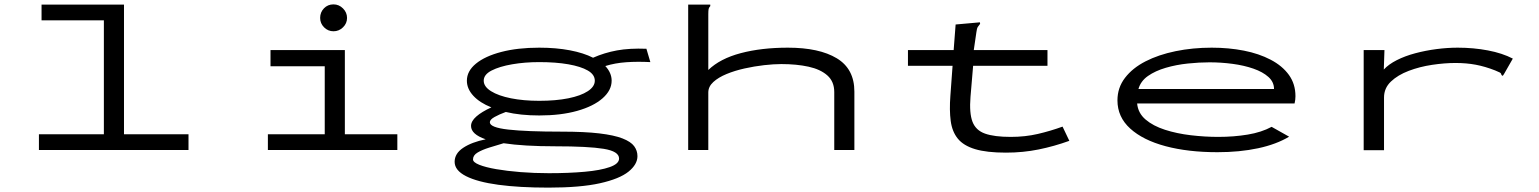

<svg xmlns="http://www.w3.org/2000/svg" viewBox="-20 -686 7040 878"><path d="M158 0V-72H455V-593H170V-665H547V-72H842V0Z M1205 0V-72H1465V-383H1217V-457H1557V-72H1797V0ZM1505 -543Q1480 -543 1462 -561Q1444 -579 1444 -604Q1444 -630 1461.5 -648Q1479 -666 1505 -666Q1530 -666 1548.5 -647.5Q1567 -629 1567 -604Q1567 -579 1548.5 -561Q1530 -543 1505 -543Z M2446 -158Q2403 -158 2364.5 -162Q2326 -166 2293 -174Q2263 -163 2241.5 -151Q2220 -139 2220 -127Q2220 -103 2304 -93.5Q2388 -84 2548 -84Q2653 -84 2720.5 -76Q2788 -68 2826.5 -53Q2865 -38 2880 -17.5Q2895 3 2895 28Q2895 66 2854 99Q2813 132 2723.5 152Q2634 172 2488 172Q2355 172 2259 159Q2163 146 2111 119.5Q2059 93 2059 54Q2059 16 2098 -10Q2137 -36 2201 -49Q2134 -72 2134 -110Q2134 -132 2158.5 -153.5Q2183 -175 2227 -195Q2174 -216 2144.5 -248Q2115 -280 2115 -317Q2115 -361 2156.5 -395Q2198 -429 2272.5 -448.5Q2347 -468 2446 -468Q2523 -468 2586 -456Q2649 -444 2692 -422Q2744 -445 2801.5 -455.5Q2859 -466 2936 -463L2954 -402Q2896 -405 2844.5 -401.5Q2793 -398 2748 -384Q2777 -353 2777 -317Q2777 -273 2735.5 -236.5Q2694 -200 2619.5 -179Q2545 -158 2446 -158ZM2446 -225Q2522 -225 2579 -236.5Q2636 -248 2668 -269Q2700 -290 2700 -317Q2700 -345 2668 -363.5Q2636 -382 2579 -392Q2522 -402 2446 -402Q2380 -402 2322 -392Q2264 -382 2228 -363.5Q2192 -345 2192 -317Q2192 -290 2225.5 -269Q2259 -248 2316.5 -236.5Q2374 -225 2446 -225ZM2143 43Q2143 56 2171.5 67.5Q2200 79 2249 87.5Q2298 96 2360.5 101Q2423 106 2490 106Q2581 106 2653.5 99.5Q2726 93 2768.5 78Q2811 63 2811 39Q2811 6 2740.5 -5.5Q2670 -17 2518 -17Q2448 -17 2388.5 -20.5Q2329 -24 2283 -31Q2249 -21 2217 -11Q2185 -1 2164 11.5Q2143 24 2143 43Z M3127 -665H3228V-658Q3222 -652 3220.5 -645Q3219 -638 3219 -621V-366Q3273 -418 3367.5 -443Q3462 -468 3583 -468Q3726 -468 3806.5 -419.5Q3887 -371 3887 -267V0H3795V-265Q3795 -313 3763.5 -341Q3732 -369 3677.5 -381Q3623 -393 3553 -393Q3518 -393 3474 -388Q3430 -383 3385 -373Q3340 -363 3302.5 -347.5Q3265 -332 3242 -311Q3219 -290 3219 -263V0H3127Z M4132 -457H4341L4350 -574L4451 -583L4461 -584L4462 -577Q4456 -570 4451.5 -563Q4447 -556 4445 -539L4433 -457H4770V-385H4430L4418 -243Q4412 -169 4427 -129.5Q4442 -90 4484.5 -75Q4527 -60 4602 -60Q4668 -60 4726 -73.5Q4784 -87 4839 -107L4870 -42Q4801 -17 4729.5 -2.5Q4658 12 4580 12Q4492 12 4439 -4Q4386 -20 4360 -52Q4334 -84 4327.5 -133Q4321 -182 4326 -248L4336 -385H4132Z M5547 10Q5413 10 5310 -17.5Q5207 -45 5148.5 -98Q5090 -151 5090 -227Q5090 -285 5124.5 -330Q5159 -375 5218.5 -405.5Q5278 -436 5356 -452Q5434 -468 5521 -468Q5599 -468 5668 -454.5Q5737 -441 5790.5 -413Q5844 -385 5874 -343.5Q5904 -302 5904 -246Q5904 -238 5903 -229.5Q5902 -221 5900 -213H5180Q5184 -169 5218.5 -139.5Q5253 -110 5307.5 -92.5Q5362 -75 5426 -67.5Q5490 -60 5551 -60Q5622 -60 5685.5 -70.5Q5749 -81 5795 -106L5875 -61Q5817 -26 5733 -8Q5649 10 5547 10ZM5186 -279H5806Q5806 -311 5780.5 -334Q5755 -357 5712 -372Q5669 -387 5616.5 -394Q5564 -401 5511 -401Q5464 -401 5411.5 -395.5Q5359 -390 5311 -376Q5263 -362 5229.5 -338.5Q5196 -315 5186 -279Z M6216 -457H6311L6308 -368Q6330 -392 6367.5 -411Q6405 -430 6452 -442.5Q6499 -455 6549 -461.5Q6599 -468 6646 -468Q6718 -468 6784 -455.5Q6850 -443 6898 -418L6858 -348L6852 -339L6846 -343Q6845 -351 6838.5 -354.5Q6832 -358 6817 -364Q6771 -382 6728.5 -390Q6686 -398 6636 -398Q6586 -398 6529 -389.5Q6472 -381 6422 -362Q6372 -343 6340.5 -313Q6309 -283 6309 -240V1H6216Z"/></svg>

Font: Inconsolata UltraExpanded
Style: Regular
Weight: 400
Width: 9
Monospace: yes
Designer: Raph Levien, Cyreal, Brenton Simpson
Foundry: Raph Levien, Cyreal, Google
Version: Version 3.000; ttfautohint (v1.8.2.53-6de2)